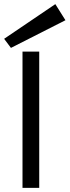

<svg xmlns="http://www.w3.org/2000/svg" viewBox="-52 -910 337 930"><path d="M57 0V-660H138V0ZM1 -678 -32 -722 216 -890 265 -812Z"/></svg>

Font: Lil Grotesk Medium
Style: Regular
Weight: 500
Designer: Bastien Sozeau
Foundry: NBR — Bastien Sozeau
Version: Version 3.003; ttfautohint (v1.8.4.7-5d5b);gftools[0.9.33]